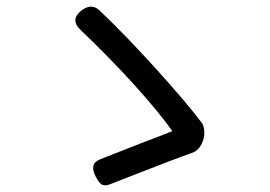

<svg xmlns="http://www.w3.org/2000/svg" viewBox="-20 -642 822 584"><path d="M289 -81Q281 -86 271 -105Q261 -125 264 -137Q266 -150 286 -158Q321 -172 408 -206Q482 -234 504 -243Q468 -296 383 -390Q304 -476 224 -552Q192 -583 229 -611Q259 -633 283 -610Q361 -536 456 -431Q550 -327 594 -268Q600 -260 601 -246Q603 -230 598 -216L597 -213Q587 -185 564 -177Q507 -157 367 -102Q331 -88 316 -82Q299 -75 289 -81Z"/></svg>

Font: GenSenRounded JP R
Style: Regular
Weight: 400
Version: Version 1.501;PS 1;hotconv 16.6.51;makeotf.lib2.5.65220